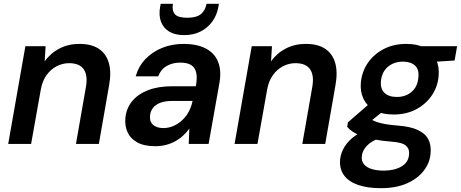

<svg xmlns="http://www.w3.org/2000/svg" viewBox="-20 -754 2415 1006"><path d="M23 0 113 -512H219L214 -432Q244 -475 291 -499.5Q338 -524 396 -524Q459 -524 497.5 -498.5Q536 -473 550 -425Q564 -377 552 -309L498 0H378L430 -297Q441 -358 419 -390.5Q397 -423 342 -423Q308 -423 277 -407Q246 -391 224 -360.5Q202 -330 194 -286L143 0Z M794 12Q735 12 699 -8Q663 -28 648 -62Q633 -96 637 -136Q642 -187 672.5 -224Q703 -261 756 -281.5Q809 -302 881 -302H1006Q1014 -344 1008.5 -371.5Q1003 -399 982.5 -412.5Q962 -426 924 -426Q884 -426 853 -408Q822 -390 809 -354H691Q706 -407 742.5 -445Q779 -483 830.5 -503.5Q882 -524 941 -524Q1012 -524 1058 -500Q1104 -476 1122.5 -430.5Q1141 -385 1130 -321L1073 0H969L972 -80Q958 -61 940 -44Q922 -27 899.5 -14.5Q877 -2 850.5 5Q824 12 794 12ZM836 -83Q864 -83 889 -94Q914 -105 934.5 -124Q955 -143 968.5 -168Q982 -193 988 -221L989 -225H880Q845 -225 820 -215.5Q795 -206 781.5 -188.5Q768 -171 766 -148Q763 -117 782 -100Q801 -83 836 -83ZM945 -570Q897 -570 866.5 -588.5Q836 -607 823.5 -640.5Q811 -674 819 -718L822 -734H886Q880 -699 896 -680Q912 -661 961 -661Q1009 -661 1032.5 -680Q1056 -699 1062 -734H1127L1124 -717Q1116 -673 1091.5 -640Q1067 -607 1030 -588.5Q993 -570 945 -570Z M1209 0 1299 -512H1405L1400 -432Q1430 -475 1477 -499.5Q1524 -524 1582 -524Q1645 -524 1683.5 -498.5Q1722 -473 1736 -425Q1750 -377 1738 -309L1684 0H1564L1616 -297Q1627 -358 1605 -390.5Q1583 -423 1528 -423Q1494 -423 1463 -407Q1432 -391 1410 -360.5Q1388 -330 1380 -286L1329 0Z M1975 232Q1906 232 1856.5 215Q1807 198 1782.5 164.5Q1758 131 1762 82Q1766 45 1786.5 13Q1807 -19 1844 -45Q1881 -71 1933 -90L1978 -34Q1926 -16 1902 10Q1878 36 1876 64Q1873 89 1886.5 106Q1900 123 1927 131.5Q1954 140 1990 140Q2046 140 2083 118.5Q2120 97 2123 57Q2127 28 2108 10Q2089 -8 2029 -12Q1978 -16 1940.5 -23.5Q1903 -31 1875.5 -41Q1848 -51 1829 -63.5Q1810 -76 1799 -90L1803 -113L1925 -219L2011 -190L1870 -77L1912 -138Q1922 -130 1933 -124Q1944 -118 1960 -113Q1976 -108 2001 -103.5Q2026 -99 2065 -96Q2131 -91 2170 -72.5Q2209 -54 2224.5 -23.5Q2240 7 2236 50Q2232 100 2199.5 141.5Q2167 183 2110.5 207.5Q2054 232 1975 232ZM2042 -154Q1982 -154 1942 -176.5Q1902 -199 1884 -237.5Q1866 -276 1871 -324Q1877 -381 1908.5 -426Q1940 -471 1991.5 -497.5Q2043 -524 2108 -524Q2169 -524 2208.5 -501.5Q2248 -479 2265.5 -440.5Q2283 -402 2278 -354Q2273 -298 2241.5 -252.5Q2210 -207 2159 -180.5Q2108 -154 2042 -154ZM2059 -246Q2106 -246 2137 -273Q2168 -300 2172 -347Q2177 -389 2155 -410Q2133 -431 2091 -431Q2045 -431 2013 -404.5Q1981 -378 1976 -330Q1972 -289 1994.5 -267.5Q2017 -246 2059 -246ZM2176 -425 2168 -512H2375L2362 -437Z"/></svg>

Font: DM Sans 12pt SemiBold
Style: Italic
Weight: 600
Italic angle: -10°
Version: Version 4.004;gftools[0.9.30]